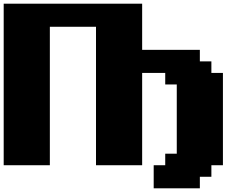

<svg xmlns="http://www.w3.org/2000/svg" viewBox="-20 -895 1352 1040"><path d="M812.5 125H1062.5V62.5H1125V0H1187.5V-500H1125V-562.5H1062.5V-625H750V-875H0V0H250V-750H500V0H750V-500H875V-437.5H937.5V-62.5H875V0H812.5Z"/></svg>

Font: Faithful 32x
Style: Bold
Weight: 400
Foundry: Faithful Resource Pack
Version: Version 1.0; January 27, 2023